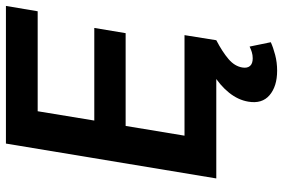

<svg xmlns="http://www.w3.org/2000/svg" viewBox="-177 -591 978 664"><g transform="rotate(-90 312.0 -259.0)"><path d="M26.9 0 147.5 -727.5H623.5L605 -617.7H259.3L227.1 -421.9H547.4L529.3 -313.5H208.5L174.8 -109.9H522.5L504.9 0ZM399.4 210.4Q345.7 210.4 314.9 184.3Q284.2 158.2 292.5 110.4Q298.3 75.7 323.2 44.4Q348.1 13.2 387.7 -11.2L504.9 0Q463.9 21.5 439.5 42.5Q415 63.5 410.6 89.8Q407.7 106.9 415.8 116.5Q423.8 126 442.4 126Q453.6 126 463.9 122.8Q474.1 119.6 482.9 115.2L498 188.5Q480 196.8 454.1 203.6Q428.2 210.4 399.4 210.4Z"/></g></svg>

Font: Inter 16pt SemiBold
Style: Italic
Weight: 600
Italic angle: -9.3988°
Version: Version 4.001;git-66647c0bb